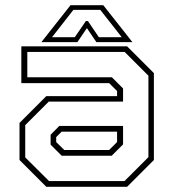

<svg xmlns="http://www.w3.org/2000/svg" viewBox="-20 -718 666 738"><path d="M158 0 55 -103V-245.5L158 -348.5H430V-368L399.5 -398.5H62V-540H468.5L571.5 -437V-103L468.5 0ZM217 -119.5 174.5 -162V-200L208 -234H453V-163L409.5 -119.5ZM168.5 -22H458.5L550.5 -114V-427L459 -518.5H85V-421H410L453 -378V-327.5H167.5L77 -237V-113ZM227 -141.5H399.5L430 -172V-212H217L196 -191V-172ZM251 -698H377L489 -556H350.5L314 -610L277.5 -556H139ZM262 -680 180 -575H267.5L310 -637H318L360 -575H448L365.5 -680Z"/></svg>

Font: Tourney ExtraLight
Style: Regular
Weight: 250
Designer: Tyler Finck
Foundry: Etcetera Type Co
Version: Version 1.015